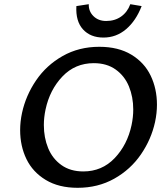

<svg xmlns="http://www.w3.org/2000/svg" viewBox="-20 -888 793 915"><path d="M655 -859 601 -868Q587 -830 557 -809Q527 -788 486 -788Q449 -788 425.5 -811Q402 -834 403 -868L344 -859Q340 -787 375.5 -748Q411 -709 473 -709Q534 -709 581 -749Q628 -789 655 -859ZM76 -268Q76 -308 85 -350Q103 -433 152 -505Q201 -577 278.5 -621Q356 -665 453 -665Q544 -665 606 -627.5Q668 -590 698 -527.5Q728 -465 728 -389Q728 -349 719 -307Q701 -224 651.5 -152Q602 -80 524.5 -36.5Q447 7 350 7Q260 7 198 -30.5Q136 -68 106 -130Q76 -192 76 -268ZM607 -292Q615 -330 615 -366Q615 -426 594.5 -476Q574 -526 531.5 -556.5Q489 -587 427 -587Q338 -587 277.5 -523.5Q217 -460 197 -366Q189 -328 189 -292Q189 -232 209.5 -182Q230 -132 272.5 -101.5Q315 -71 377 -71Q466 -71 526.5 -134.5Q587 -198 607 -292Z"/></svg>

Font: Ysabeau Infant Semibold
Style: Italic
Weight: 600
Italic angle: -12°
Designer: Christian Thalmann (Catharsis Fonts)
Version: Version 0.003